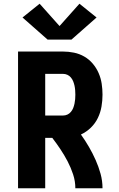

<svg xmlns="http://www.w3.org/2000/svg" viewBox="-20 -1012 640 1032"><path d="M77 0V-735H318Q348 -735 377.5 -729Q407 -723 433 -708Q459 -693 478.5 -670Q498 -647 510 -619.5Q522 -592 526.5 -562.5Q531 -533 531 -503Q531 -471 525.5 -439Q520 -407 506 -378Q492 -349 468.5 -326Q445 -303 415 -289Q438 -257 458 -222.5Q478 -188 494 -152Q510 -116 520.5 -78Q531 -40 531 0H385Q385 -38 373 -74.5Q361 -111 343.5 -144.5Q326 -178 305 -209.5Q284 -241 261 -271H223V0ZM223 -391H318Q331 -391 342 -396Q353 -401 361 -410.5Q369 -420 373.5 -431.5Q378 -443 380.5 -455Q383 -467 384 -479Q385 -491 385 -503Q385 -515 384 -527.5Q383 -540 380.5 -551.5Q378 -563 373.5 -574.5Q369 -586 361 -595.5Q353 -605 342 -610Q331 -615 318 -615H223ZM236 -799 101 -918 193 -992 300 -872 407 -992 499 -918 364 -799Z"/></svg>

Font: Iosevka Curly Heavy Extended
Style: Regular
Weight: 900
Width: 7
Monospace: yes
Designer: Belleve Invis
Foundry: Belleve Invis
Version: Version 11.1.0; ttfautohint (v1.8.3)